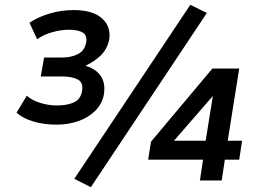

<svg xmlns="http://www.w3.org/2000/svg" viewBox="-20 -753 1085 801"><path d="M217 -233Q162 -233 118 -246.5Q74 -260 49 -283L92 -354Q110 -336 145.5 -324.5Q181 -313 218 -313Q259 -313 287.5 -325.5Q316 -338 322 -372Q329 -408 305 -421Q281 -434 239 -434H150L164 -513H238Q278 -513 305.5 -527.5Q333 -542 339 -574Q345 -604 326 -616.5Q307 -629 267 -629Q236 -629 199 -619Q162 -609 135 -589L103 -658Q138 -682 187 -696.5Q236 -711 287 -711Q368 -711 406.5 -675.5Q445 -640 435 -585Q426 -546 399 -520.5Q372 -495 339 -480L338 -478Q363 -471 382.5 -455.5Q402 -440 410.5 -415.5Q419 -391 413 -356Q405 -318 376.5 -290Q348 -262 306 -247.5Q264 -233 217 -233ZM359 28 290 -7 774 -733 843 -699ZM814 0 827 -87H598L610 -162L866 -467H978L930 -166H990L978 -87H918L905 0ZM838 -166 871 -371H884L685 -142L687 -166Z"/></svg>

Font: Nunito Sans 7pt SemiCondensed
Style: Bold Italic
Weight: 700
Width: 4
Italic angle: -9°
Designer: Vernon Adams
Foundry: Vernon Adams
Version: Version 3.101;gftools[0.9.27]